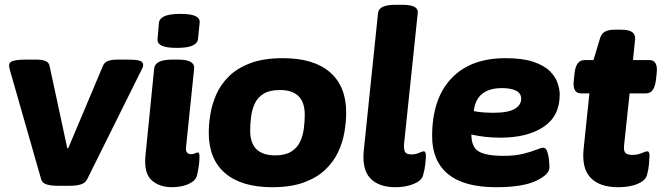

<svg xmlns="http://www.w3.org/2000/svg" viewBox="-20 -774 2764 802"><path d="M219 2Q193 2 175 -3.5Q157 -9 152 -25L22 -479Q18 -493 18 -501Q18 -515 36 -520Q54 -525 89 -525H135Q154 -525 169 -519.5Q184 -514 187 -499L261 -155H265L410 -499Q416 -514 431.5 -519.5Q447 -525 469 -525H513Q548 -525 563 -520.5Q578 -516 578 -503Q578 -498 576 -492.5Q574 -487 570 -480L344 -25Q336 -9 317 -3.5Q298 2 271 2Z M700 8Q644 8 612 -22.5Q580 -53 588 -128L624 -488Q628 -525 699 -525H725Q761 -525 777 -515Q793 -505 791 -488L757 -159Q754 -130 779 -130Q788 -130 795 -133.5Q802 -137 805 -137Q810 -137 812 -131.5Q814 -126 813 -111Q813 -99 810 -78Q807 -57 802 -38Q797 -23 780.5 -12.5Q764 -2 742.5 3Q721 8 700 8ZM719 -574Q674 -574 655 -583.5Q636 -593 638 -611L644 -679Q646 -697 667.5 -706.5Q689 -716 734 -716Q778 -716 797 -706.5Q816 -697 814 -679L807 -611Q805 -593 784 -583.5Q763 -574 719 -574Z M1117 8Q989 8 920.5 -50.5Q852 -109 852 -220Q852 -254 858.5 -295.5Q865 -337 883 -378.5Q901 -420 935.5 -454.5Q970 -489 1025.5 -510Q1081 -531 1162 -531Q1290 -531 1358 -472.5Q1426 -414 1426 -304Q1426 -267 1419 -224Q1412 -181 1393 -140Q1374 -99 1339 -65.5Q1304 -32 1249.5 -12Q1195 8 1117 8ZM1130 -125Q1171 -125 1196 -140.5Q1221 -156 1233 -181Q1245 -206 1249 -236Q1253 -266 1253 -295Q1253 -398 1149 -398Q1107 -398 1082 -383Q1057 -368 1045 -343Q1033 -318 1029 -288Q1025 -258 1025 -228Q1025 -125 1130 -125Z M1632 8Q1562 8 1526.5 -29.5Q1491 -67 1500 -150L1559 -719Q1562 -754 1632 -754H1660Q1729 -754 1725 -720L1668 -175Q1666 -151 1671.5 -140Q1677 -129 1699 -129Q1716 -129 1730.5 -135.5Q1745 -142 1750 -142Q1759 -142 1759 -123Q1759 -113 1756.5 -89Q1754 -65 1747 -41Q1741 -19 1707.5 -5.5Q1674 8 1632 8Z M2052 8Q1918 8 1851.5 -47Q1785 -102 1785 -205Q1785 -361 1865 -446Q1945 -531 2091 -531Q2164 -531 2209 -515.5Q2254 -500 2277.5 -476Q2301 -452 2309.5 -426Q2318 -400 2318 -379Q2318 -289 2250.5 -244Q2183 -199 2071 -199Q2036 -199 2006 -202.5Q1976 -206 1949 -212Q1949 -160 1979.5 -141.5Q2010 -123 2085 -123Q2131 -123 2165 -131.5Q2199 -140 2220 -148.5Q2241 -157 2249 -157Q2260 -157 2265.5 -142Q2271 -127 2273 -107.5Q2275 -88 2275 -74Q2275 -45 2219 -18.5Q2163 8 2052 8ZM2042 -303Q2102 -303 2129.5 -319Q2157 -335 2157 -361Q2157 -385 2135 -395.5Q2113 -406 2077 -406Q1970 -406 1959 -310Q1977 -306 1999.5 -304.5Q2022 -303 2042 -303Z M2562 8Q2485 8 2447 -31.5Q2409 -71 2418 -154L2442 -384H2407Q2370 -384 2377 -440L2380 -468Q2386 -523 2421 -523H2459L2486 -613Q2492 -633 2506.5 -641.5Q2521 -650 2548 -650H2574Q2607 -650 2620.5 -640Q2634 -630 2633 -611L2624 -523H2693Q2729 -523 2723 -468L2720 -440Q2713 -384 2679 -384H2610L2587 -169Q2584 -145 2592 -136Q2600 -127 2621 -127Q2643 -127 2660.5 -134.5Q2678 -142 2684 -142Q2693 -142 2693 -123Q2693 -113 2691 -89Q2689 -65 2682 -41Q2675 -19 2642.5 -5.5Q2610 8 2562 8Z"/></svg>

Font: Asap Semi Expanded Semi Expanded ExtraBold
Style: Italic
Weight: 800
Width: 6
Italic angle: -6°
Designer: Pablo Cosgaya
Foundry: Omnibus-Type
Version: Version 3.001; ttfautohint (v1.8.4.7-5d5b)